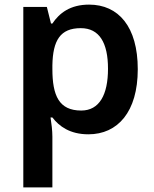

<svg xmlns="http://www.w3.org/2000/svg" viewBox="-20 -665 666 832"><path d="M366 -645C284 -645 237 -608 207 -563H201L183 -635H81V147H207V-73C207 -99 203 -131 199 -156H207C236 -118 283 -83 363 -83C490 -83 577 -180 577 -365C577 -550 493 -645 366 -645ZM330 -543C411 -543 448 -479 448 -367C448 -255 411 -186 332 -186C236 -186 207 -250 207 -366V-382C209 -490 241 -543 330 -543Z"/></svg>

Font: Noto Sans Kannada UI SemiBold
Style: Regular
Weight: 600
Designer: Jelle Bosma - Monotype Design Team
Foundry: Monotype Imaging Inc.
Version: Version 2.005